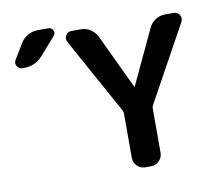

<svg xmlns="http://www.w3.org/2000/svg" viewBox="-83 -858 1060 953"><g transform="rotate(-10 447.5 -381.5)"><path d="M512 -297 301 -680Q292 -697 301.5 -713.5Q311 -730 330 -730H378Q404 -730 425.5 -716Q447 -702 459 -679L589 -404Q589 -403 590 -403Q592 -403 592 -404L721 -679Q732 -702 754 -716Q776 -730 802 -730H847Q865 -730 875 -713.5Q885 -697 876 -680L665 -297Q661 -290 661 -281V-57Q661 -34 644 -17Q627 0 604 0H573Q550 0 533 -17Q516 -34 516 -57V-281Q516 -290 512 -297ZM60 -590Q41 -590 32 -606Q23 -622 33 -638L80 -715Q93 -737 116.5 -750Q140 -763 167 -763H220Q236 -763 243 -748Q250 -733 239 -721L161 -632Q123 -590 67 -590Z"/></g></svg>

Font: Rounded Mplus 1c Bold
Style: Bold
Weight: 700
Version: Version 1.059.20150529